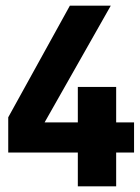

<svg xmlns="http://www.w3.org/2000/svg" viewBox="-20 -656 492 676"><path d="M452 -225V-119H389V0H254V-119H9V-243L226 -636H370L137 -225H254V-350H389V-225Z"/></svg>

Font: Teko Semibold
Style: Regular
Weight: 600
Designer: Manushi Parikh, Jonny Pinhorn
Foundry: Indian Type Foundry
Version: Version 1.105;PS 1.0;hotconv 1.0.78;makeotf.lib2.5.61930; tt